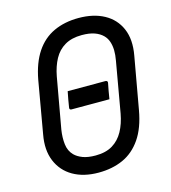

<svg xmlns="http://www.w3.org/2000/svg" viewBox="-110 -810 820 919"><g transform="rotate(-15 300.0 -350.0)"><path d="M223 -395H410Q415 -395 418 -392Q421 -389 420 -384Q416 -364 412.5 -345Q409 -326 406 -306H218Q213 -306 210.5 -309Q208 -312 209 -317Q212 -337 215.5 -356Q219 -375 223 -395ZM363 -720Q437 -720 489.5 -691.5Q542 -663 565.5 -608.5Q589 -554 575 -477L529 -219Q514 -134 477.5 -81Q441 -28 387.5 -4Q334 20 266 20Q192 20 140 -10Q88 -40 65 -95.5Q42 -151 56 -226L101 -484Q116 -565 151 -617.5Q186 -670 240 -695Q294 -720 363 -720ZM146 -225Q140 -187 144 -153Q148 -119 170 -97Q185 -82 210 -72.5Q235 -63 273 -63Q324 -63 357.5 -83.5Q391 -104 411 -140.5Q431 -177 440 -226L484 -477Q489 -504 488.5 -527Q488 -550 481.5 -569.5Q475 -589 461 -603Q445 -619 420 -628Q395 -637 357 -637Q307 -637 273 -617Q239 -597 219.5 -561Q200 -525 191 -477Z"/></g></svg>

Font: Rec Mono Linear
Style: Italic
Weight: 400
Italic angle: -10°
Monospace: yes
Version: Version 1.085; ttfautohint (v1.8.4.7-5d5b)